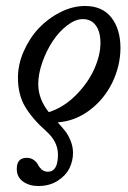

<svg xmlns="http://www.w3.org/2000/svg" viewBox="-20 -436 429 642"><path d="M107.9 186Q78.1 186 57.1 171.1Q36.1 156.2 36.1 128.9Q36.1 91.8 68.8 91.8Q83.5 91.8 93.3 99.1Q103 106.4 107.2 115Q111.3 123.5 119.6 130.9Q127.9 138.2 140.1 138.2Q173.8 138.2 173.8 81.1Q173.8 37.6 134.8 2.9Q88.9 -37.6 64.5 -78.4Q40 -119.1 40 -175.8Q40 -221.2 59.8 -265.6Q79.6 -310.1 110.8 -342.8Q142.1 -375.5 182.9 -395.8Q223.6 -416 264.2 -416Q322.3 -416 352.5 -377.2Q382.8 -338.4 382.8 -274.9Q382.3 -215.3 355.5 -159.9Q328.6 -104.5 279.8 -67.6Q231 -30.8 172.9 -26.9Q189.5 -8.8 198.7 3.2Q208 15.1 216.1 34.7Q224.1 54.2 224.1 75.2Q224.1 102.1 212.2 126.5Q200.2 150.9 172.9 168.5Q145.5 186 107.9 186ZM107.9 -154.8Q107.9 -105 143.1 -61Q192.9 -76.7 233.6 -117.7Q274.4 -158.7 295.2 -205.3Q315.9 -252 315.9 -292Q315.9 -329.6 300.5 -350.8Q285.2 -372.1 256.8 -372.1Q231.9 -372.1 204.6 -351.1Q177.2 -330.1 156.2 -298.3Q135.3 -266.6 121.6 -227.8Q107.9 -189 107.9 -154.8Z"/></svg>

Font: Junicode SmCond Medium
Style: Italic
Weight: 500
Width: 4
Italic angle: -11°
Designer: Peter S. Baker
Version: Version 2.206